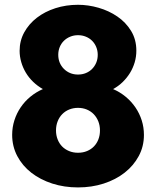

<svg xmlns="http://www.w3.org/2000/svg" viewBox="-20 -784 665 818"><path d="M312.3 14.5Q253.6 14.5 202.5 -2Q151.4 -18.6 113.4 -48.2Q75.5 -77.7 53.6 -119.1Q31.8 -160.5 31.8 -209.5Q31.8 -241.8 41.4 -271.6Q50.9 -301.4 68.2 -326.8Q85.5 -352.3 109.5 -372Q133.6 -391.8 162.7 -404.5Q139.5 -417.7 121.1 -435.5Q102.7 -453.2 90 -474.5Q77.3 -495.9 70.5 -519.5Q63.6 -543.2 63.6 -567.7Q63.6 -610.5 83.4 -646.4Q103.2 -682.3 137 -708.4Q170.9 -734.5 216.1 -749.1Q261.4 -763.6 312.3 -763.6Q355.9 -763.6 400 -750.9Q444.1 -738.2 480 -713.6Q515.9 -689.1 538.4 -652.5Q560.9 -615.9 560.9 -568.2Q560.9 -542.7 553.9 -518.6Q546.8 -494.5 533.9 -473.4Q520.9 -452.3 502.7 -434.5Q484.5 -416.8 461.8 -404.5Q491.4 -391.8 515.7 -371.6Q540 -351.4 557.3 -325.9Q574.5 -300.5 583.9 -270.9Q593.2 -241.4 593.2 -209.1Q593.2 -160 571.1 -119.1Q549.1 -78.2 511.1 -48.4Q473.2 -18.6 422 -2Q370.9 14.5 312.3 14.5ZM312.3 -466.4Q330.5 -466.4 345.9 -472.7Q361.4 -479.1 372.5 -490.5Q383.6 -501.8 390 -517Q396.4 -532.3 396.4 -550.5Q396.4 -568.2 390 -583.6Q383.6 -599.1 372.5 -610.2Q361.4 -621.4 345.9 -627.7Q330.5 -634.1 312.3 -634.1Q294.5 -634.1 279.1 -627.7Q263.6 -621.4 252.3 -610.2Q240.9 -599.1 234.5 -583.6Q228.2 -568.2 228.2 -550.5Q228.2 -532.3 234.5 -517Q240.9 -501.8 252.3 -490.5Q263.6 -479.1 278.9 -472.7Q294.1 -466.4 312.3 -466.4ZM312.3 -133.2Q333.6 -133.2 350.9 -140.5Q368.2 -147.7 380.5 -160.5Q392.7 -173.2 399.3 -190.5Q405.9 -207.7 405.9 -228.2Q405.9 -249.1 398.9 -266.8Q391.8 -284.5 379.5 -297.3Q367.3 -310 350 -317.3Q332.7 -324.5 312.3 -324.5Q292.3 -324.5 275 -317.5Q257.7 -310.5 245.2 -297.7Q232.7 -285 225.7 -267.3Q218.6 -249.5 218.6 -228.2Q218.6 -207.7 225.5 -190.2Q232.3 -172.7 244.5 -160.2Q256.8 -147.7 274.1 -140.5Q291.4 -133.2 312.3 -133.2Z"/></svg>

Font: Spartan ExtBd
Style: Regular
Weight: 800
Designer: Matt Bailey, Mirko Velimirovic
Foundry: Matt Bailey
Version: Version 1.005